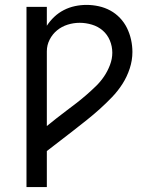

<svg xmlns="http://www.w3.org/2000/svg" viewBox="-20 -763 640 783"><path d="M88 0V-735H171V-658Q184 -678 201.5 -694.5Q219 -711 240.5 -722Q262 -733 285.5 -738Q309 -743 333 -743Q358 -743 383 -737.5Q408 -732 430 -720Q452 -708 469.5 -689.5Q487 -671 498 -648.5Q509 -626 514.5 -601Q520 -576 520 -551Q520 -517 509 -483.5Q498 -450 479.5 -421Q461 -392 437 -367Q413 -342 387.5 -319Q362 -296 335 -274.5Q308 -253 280.5 -231.5Q253 -210 225.5 -189Q198 -168 171 -147V0ZM171 -249Q191 -265 211 -281Q231 -297 252 -312.5Q273 -328 293.5 -344Q314 -360 333.5 -377Q353 -394 371.5 -412Q390 -430 404.5 -451.5Q419 -473 428.5 -498Q438 -523 438 -548Q438 -574 428 -598Q418 -622 399 -638.5Q380 -655 355 -662.5Q330 -670 305 -670Q280 -670 256 -662.5Q232 -655 213 -639.5Q194 -624 182.5 -601.5Q171 -579 171 -554Z"/></svg>

Font: Nova
Style: Regular
Weight: 400
Monospace: yes
Designer: Belleve Invis
Foundry: Belleve Invis
Version: Version 24.1.4; ttfautohint (v1.8.4)